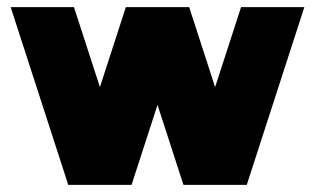

<svg xmlns="http://www.w3.org/2000/svg" viewBox="-20 -520 886 540"><path d="M658 -500 585 -275 512 -500H334L261 -275L188 -500H10L172 0H350L423 -225L496 0H674L836 -500Z"/></svg>

Font: Unageo
Style: Black
Weight: 900
Designer: Richard Sepsi
Foundry: Richard Sepsi
Version: Version 2.000